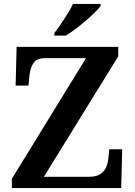

<svg xmlns="http://www.w3.org/2000/svg" viewBox="-20 -951 681 971"><path d="M40 0V-47L415 -657H211Q165 -657 149 -632Q133 -607 129 -569L124 -518H59L64 -714H578V-666L202 -57H430Q467 -57 487.5 -70.5Q508 -84 517 -105.5Q526 -127 528 -151L533 -196H598L593 0ZM255 -784Q270 -803 287.5 -829Q305 -855 322 -882Q339 -909 349 -931H489V-921Q480 -908 459.5 -888Q439 -868 413.5 -846Q388 -824 362 -804.5Q336 -785 313 -771H255Z"/></svg>

Font: Noto Nastaliq Urdu SemiBold
Style: Regular
Weight: 600
Version: Version 3.007